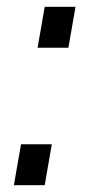

<svg xmlns="http://www.w3.org/2000/svg" viewBox="-20 -547 261 567"><path d="M91 -406 112 -527H203L182 -406ZM21 0 42 -121H133L112 0Z"/></svg>

Font: Archivo ExtraCondensed Medium
Style: Italic
Weight: 500
Width: 2
Italic angle: -10°
Designer: Hector Gatti
Foundry: Omnibus-Type
Version: Version 2.001